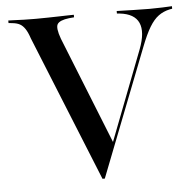

<svg xmlns="http://www.w3.org/2000/svg" viewBox="-46 -617 675 673"><g transform="rotate(-5 291.5 -280.5)"><path d="M287.9 10.5 80.6 -501.6Q73.4 -523.4 65.3 -535.5Q57.3 -547.6 47.2 -553.2Q37.1 -558.9 21 -560.5L7.3 -562.1V-571Q17.7 -571 31.9 -570.2Q46 -569.4 62.9 -569Q79.8 -568.5 99.2 -568.5H106.5H107.3Q128.2 -568.5 147.6 -569Q166.9 -569.4 183.9 -569.8Q200.8 -570.2 214.1 -570.6Q227.4 -571 237.9 -571V-562.1L220.2 -560.5Q187.1 -556.5 179 -543.5Q171 -530.6 185.5 -491.1L337.9 -109.7L326.6 -91.1L457.3 -430.6Q479.8 -489.5 464.9 -522.6Q450 -555.6 398.4 -561.3L388.7 -562.1V-571Q418.5 -570.2 449.2 -569.4Q479.8 -568.5 504 -568.5Q529.8 -568.5 548.8 -569.4Q567.7 -570.2 583.1 -571V-562.1L574.2 -560.5Q551.6 -555.6 534.7 -543.1Q517.7 -530.6 502.8 -506Q487.9 -481.5 471 -437.9L296 10.5Z"/></g></svg>

Font: Playfair 144pt SemiCondensed Medium
Style: Regular
Weight: 500
Width: 4
Designer: Claus Eggers Sørensen
Foundry: Claus Eggers Sørensen
Version: Version 2.203